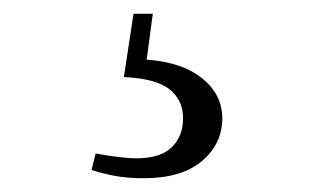

<svg xmlns="http://www.w3.org/2000/svg" viewBox="-20 -22 475 279"><path d="M160 90 174 -2H202L191 81L178 64Q237 65 270 89Q303 113 303 150Q303 187 273.5 212Q244 237 189 237Q165 237 146.5 233.5Q128 230 113 225L119 201Q135 204 150.5 206Q166 208 179 208Q213 208 229.5 192Q246 176 246 150Q246 123 226 107.5Q206 92 160 90Z"/></svg>

Font: Noto Serif SC ExtraLight
Style: Regular
Weight: 400
Version: Version 2.002-H1;hotconv 1.1.0;makeotfexe 2.6.0